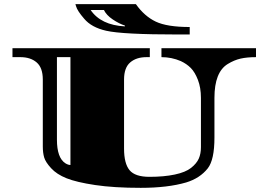

<svg xmlns="http://www.w3.org/2000/svg" viewBox="-20 -882 1257 924"><path d="M757 -650H1212V-607Q1169 -607 1138 -600Q1107 -593 1076 -574Q1012 -535 1012 -411V-220Q1012 -113 980 -72Q942 -24 876 -4Q787 22 657.5 22Q528 22 438 8.5Q348 -5 300.5 -24Q253 -43 226 -72.5Q199 -102 192.5 -124.5Q186 -147 186 -177V-499Q186 -556 156.5 -581.5Q127 -607 78 -607H40V-650H701V-607H685Q636 -607 606.5 -581.5Q577 -556 577 -499V-167Q577 -95 603.5 -63Q630 -31 699.5 -31Q769 -31 821 -42Q873 -53 899.5 -74Q926 -95 936.5 -118.5Q947 -142 947 -174V-411Q947 -460 932.5 -497.5Q918 -535 898 -555Q878 -575 850 -588Q806 -607 757 -607ZM893 -752V-716H839Q569 -716 491 -734Q420 -750 385 -792Q352 -830 346 -852L343 -862H634Q675 -804 729.5 -778Q784 -752 893 -752ZM254 -607V-210Q254 -122 295 -96Q308 -88 319 -88V-607ZM581 -755V-759Q553 -768 522.5 -788.5Q492 -809 480 -834H416Q466 -761 581 -755Z"/></svg>

Font: Diplomata
Style: Regular
Weight: 400
Width: 7
Designer: Eduardo Rodriguez Tunni
Foundry: Eduardo Rodriguez Tunni
Version: Version 1.001